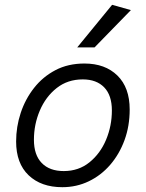

<svg xmlns="http://www.w3.org/2000/svg" viewBox="-20 -770 607 798"><path d="M331 -506Q417 -506 468 -456Q519 -406 519 -315Q519 -246 497.5 -187.5Q476 -129 438 -85Q400 -41 349 -16.5Q298 8 239 8Q151 8 99 -41.5Q47 -91 47 -182Q47 -243 66 -300.5Q85 -358 121.5 -404.5Q158 -451 210.5 -478.5Q263 -506 331 -506ZM245 -59Q307 -59 352 -95.5Q397 -132 421 -189.5Q445 -247 445 -311Q445 -374 413 -407Q381 -440 324 -440Q261 -440 215.5 -404Q170 -368 145.5 -310.5Q121 -253 121 -189Q121 -126 153.5 -92.5Q186 -59 245 -59ZM301 -573 446 -750 524 -728 373 -573Z"/></svg>

Font: Livvic
Style: Italic
Weight: 400
Italic angle: -10°
Designer: Jacques Le Bailly, Baron von Fonthausen
Version: Version 1.001; ttfautohint (v1.8.2)